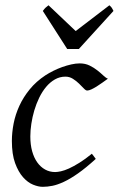

<svg xmlns="http://www.w3.org/2000/svg" viewBox="-20 -702 458 742"><path d="M397 -397.9Q386.7 -390.6 375.2 -382.3Q363.8 -374 353 -367.4Q342.3 -360.8 332.8 -356.4Q323.2 -352.1 316.9 -352.1Q311.5 -352.1 303.7 -360.4Q295.9 -368.7 285.4 -378.9Q274.9 -389.2 261.7 -397.5Q248.5 -405.8 232.9 -405.8Q210.9 -405.8 192.1 -395Q173.3 -384.3 158.2 -366.2Q143.1 -348.1 131.6 -324.5Q120.1 -300.8 112.5 -275.1Q105 -249.5 101.1 -223.6Q97.2 -197.8 97.2 -174.8Q97.2 -143.1 104.2 -117.7Q111.3 -92.3 124 -74.5Q136.7 -56.6 154.3 -46.9Q171.9 -37.1 192.9 -37.1Q201.7 -37.1 215.3 -40Q229 -43 246.8 -51Q264.6 -59.1 286.6 -72.8Q308.6 -86.4 335 -107.9Q338.9 -102.5 343.3 -97.2Q347.7 -91.8 350.1 -87.9Q312 -53.2 281.7 -32Q251.5 -10.7 226.8 0.7Q202.1 12.2 182.4 16.1Q162.6 20 145 20Q128.4 20 107.9 11.7Q87.4 3.4 69.1 -17.1Q50.8 -37.6 38.3 -71.8Q25.9 -106 25.9 -157.2Q25.9 -189.9 32.7 -224.9Q39.6 -259.8 54.9 -293.2Q70.3 -326.7 95 -356.9Q119.6 -387.2 155.8 -411.1Q169.4 -419.9 186 -428.2Q202.6 -436.5 220.5 -442.9Q238.3 -449.2 255.6 -453.1Q272.9 -457 288.1 -457Q309.6 -457 326.4 -448.7Q343.3 -440.4 356.4 -429.9Q369.6 -419.4 379.6 -409.9Q389.6 -400.4 397 -397.9ZM284.7 -512.7H239.7L145.5 -659.7Q152.3 -668.9 156.2 -672.4Q160.2 -675.8 167.5 -681.6L272.5 -582L402.8 -681.6Q408.7 -676.3 411.4 -672.6Q414.1 -668.9 418.5 -659.7Z"/></svg>

Font: GentiumAlt
Style: Italic
Weight: 400
Italic angle: -7°
Designer: J. Victor Gaultney
Version: Version 1.02; 2005; OFL release